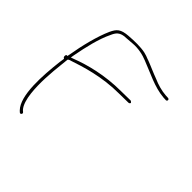

<svg xmlns="http://www.w3.org/2000/svg" viewBox="-174 -803 986 986"><g transform="rotate(45 318.5 -310.5)"><path d="M63 -333 68 -329 64 -302C51 -190 40 -37 95 19C101 25 104 28 108 28C112 28 116 24 116 18C116 17 116 16 113 13L105 6C87 -13 78 -49 74 -83C66 -152 72 -229 80 -301L84 -339L87 -342C87 -342 95 -347 99 -347C165 -369 269 -403 394 -403L461 -404C466 -404 471 -408 471 -412C471 -414 464 -420 461 -420L394 -419C274 -419 172 -391 105 -365L88 -359L91 -377C105 -452 123 -529 150 -584C161 -609 173 -631 221 -631L259 -634C302 -638 340 -628 367 -617C435 -591 499 -556 569 -550L589 -549H590C590 -549 596 -552 596 -556C596 -561 594 -563 589 -565L570 -566C539 -568 502 -579 478 -590C442 -603 406 -620 376 -631H375C361 -637 349 -641 336 -644C302 -651 260 -650 220 -647C166 -643 152 -628 135 -592C108 -532 86 -444 72 -361L70 -352H63C60 -350 58 -337 63 -333Z"/></g></svg>

Font: Stray Cat
Style: ExLtExt
Weight: 200
Version: Version 1.0